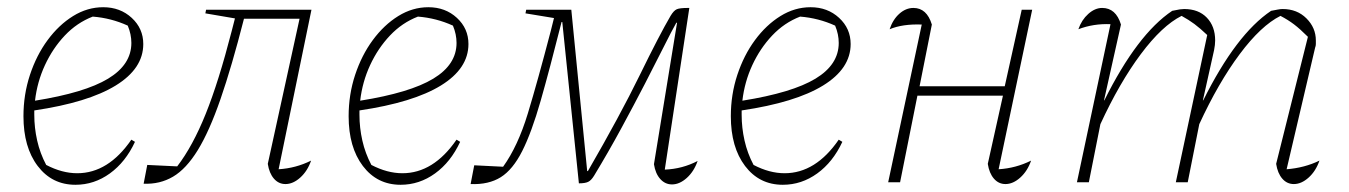

<svg xmlns="http://www.w3.org/2000/svg" viewBox="-20 -505 3739 532"><path d="M189 7Q124 7 84.5 -45Q45 -97 45 -183Q45 -243 63 -297.5Q81 -352 112 -394Q143 -436 182.5 -460.5Q222 -485 266 -485Q313 -485 345 -455.5Q377 -426 377 -383Q377 -315 300.5 -268Q224 -221 75 -199Q75 -193 75 -187Q75 -151 83 -115.5Q91 -80 108 -48Q152 -25 194 -25Q280 -25 344 -118L354 -112Q328 -56 284.5 -24.5Q241 7 189 7ZM344 -386Q344 -410 334 -434Q288 -455 237 -459Q193 -442 159.5 -406.5Q126 -371 104.5 -324.5Q83 -278 77 -226Q215 -248 279.5 -287Q344 -326 344 -386Z M378 4 388 -48 471 -44Q514 -100 550 -189.5Q586 -279 622 -419L631 -454L549 -468L551 -478H843L752 -36Q800 -39 842 -60Q832 -31 812 -13Q792 5 771 5Q752 5 739 -10Q726 -25 722 -51L810 -453H656Q622 -320 591 -230.5Q560 -141 528 -89Q496 -37 459.5 -15.5Q423 6 378 4Z M1090 7Q1025 7 985.5 -45Q946 -97 946 -183Q946 -243 964 -297.5Q982 -352 1013 -394Q1044 -436 1083.5 -460.5Q1123 -485 1167 -485Q1214 -485 1246 -455.5Q1278 -426 1278 -383Q1278 -315 1201.5 -268Q1125 -221 976 -199Q976 -193 976 -187Q976 -151 984 -115.5Q992 -80 1009 -48Q1053 -25 1095 -25Q1181 -25 1245 -118L1255 -112Q1229 -56 1185.5 -24.5Q1142 7 1090 7ZM1245 -386Q1245 -410 1235 -434Q1189 -455 1138 -459Q1094 -442 1060.5 -406.5Q1027 -371 1005.5 -324.5Q984 -278 978 -226Q1116 -248 1180.5 -287Q1245 -326 1245 -386Z M1842 6Q1823 6 1809.5 -9Q1796 -24 1792 -50L1856 -442H1854Q1841 -419 1819 -375Q1797 -331 1767 -273Q1737 -215 1701.5 -149.5Q1666 -84 1626 -18Q1618 -5 1609.5 -1Q1601 3 1584 3L1538 -444H1536Q1503 -313 1478 -225.5Q1453 -138 1427 -86.5Q1401 -35 1367.5 -14Q1334 7 1284 5L1294 -47L1374 -43Q1415 -100 1442.5 -190.5Q1470 -281 1506 -419L1515 -455L1436 -468L1438 -478H1563L1607 -31H1609Q1698 -185 1752.5 -296.5Q1807 -408 1838 -461Q1847 -476 1855.5 -479.5Q1864 -483 1886 -483H1890L1822 -35Q1871 -37 1913 -59Q1903 -30 1883 -12Q1863 6 1842 6Z M2149 7Q2084 7 2044.5 -45Q2005 -97 2005 -183Q2005 -243 2023 -297.5Q2041 -352 2072 -394Q2103 -436 2142.5 -460.5Q2182 -485 2226 -485Q2273 -485 2305 -455.5Q2337 -426 2337 -383Q2337 -315 2260.5 -268Q2184 -221 2035 -199Q2035 -193 2035 -187Q2035 -151 2043 -115.5Q2051 -80 2068 -48Q2112 -25 2154 -25Q2240 -25 2304 -118L2314 -112Q2288 -56 2244.5 -24.5Q2201 7 2149 7ZM2304 -386Q2304 -410 2294 -434Q2248 -455 2197 -459Q2153 -442 2119.5 -406.5Q2086 -371 2064.5 -324.5Q2043 -278 2037 -226Q2175 -248 2239.5 -287Q2304 -326 2304 -386Z M2441 0 2534 -437Q2481 -439 2445 -424Q2454 -451 2472 -467Q2490 -483 2511 -483Q2548 -483 2562 -437L2528 -266H2764L2811 -478H2840L2747 -36Q2795 -39 2837 -60Q2827 -31 2807 -13Q2787 5 2766 5Q2747 5 2734 -10Q2721 -25 2717 -51L2759 -240H2522L2474 0Z M2964 0 3057 -438Q3010 -440 2968 -424Q2977 -450 2995.5 -466.5Q3014 -483 3034 -483Q3072 -483 3086 -437L3039 -227H3040Q3131 -410 3228 -475Q3242 -478 3249 -479Q3256 -480 3261 -480Q3301 -480 3324 -456Q3347 -432 3347 -393Q3347 -381 3344 -366L3313 -227H3314Q3405 -410 3502 -475Q3513 -477 3520.5 -478.5Q3528 -480 3534 -480Q3574 -480 3600 -454Q3626 -428 3626 -393Q3626 -388 3626 -383Q3626 -378 3624 -373L3545 -36Q3595 -40 3636 -60Q3626 -31 3606 -13Q3586 5 3565 5Q3546 5 3533 -10Q3520 -25 3516 -51L3604 -403Q3582 -425 3565.5 -437.5Q3549 -450 3528 -461Q3474 -434 3415 -355Q3356 -276 3303 -161L3271 0H3238L3325 -408Q3305 -427 3289.5 -438.5Q3274 -450 3254 -461Q3200 -434 3141 -355Q3082 -276 3029 -161L2997 0Z"/></svg>

Font: Piazzolla Thin
Style: Italic
Weight: 100
Italic angle: -11.3°
Designer: Juan Pablo del Peral
Foundry: Huerta Tipografica
Version: Version 1.330